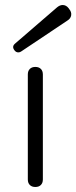

<svg xmlns="http://www.w3.org/2000/svg" viewBox="-20 -746 304 766"><path d="M38 -545Q26 -560 40 -572L208 -717Q219 -726 230 -726Q244 -726 254 -713L256 -710Q266 -698 264 -685Q262 -672 249 -664L65 -541Q60 -537 53 -537Q44 -537 38 -545ZM91 -30V-449Q91 -463 99 -471Q107 -479 121 -479Q135 -479 143 -471Q151 -463 151 -449V-30Q151 -16 143 -8Q135 0 121 0Q107 0 99 -8Q91 -16 91 -30Z"/></svg>

Font: Higure Gothic
Style: Regular
Weight: 400
Designer: Yoshimichi Ohira
Foundry: Positype
Version: Version 1.000